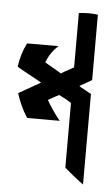

<svg xmlns="http://www.w3.org/2000/svg" viewBox="-43 -615 303 553"><g transform="rotate(5 109.0 -338.5)"><path d="M163 -426C139 -413 127 -406 127 -405C116 -412 100 -421 79 -433C86 -452 97 -469 113 -483H22C11 -461 4 -438 1 -414C8 -409 20 -403 36 -394C52 -385 64 -379 72 -374L9 -338C16 -315 26 -292 41 -269H135C119 -289 106 -308 96 -326C116 -337 126 -343 127 -343C131 -341 137 -338 145 -334C153 -329 159 -326 163 -323V-237V-136C184 -118 199 -106 206 -101C213 -96 217 -93 218 -92V-186V-293V-343V-354C214 -356 208 -359 200 -364C192 -368 186 -371 183 -374L218 -394V-398V-456V-509V-583C212 -584 203 -585 191 -585C179 -585 170 -584 163 -583V-509Z"/></g></svg>

Font: ABC-Love-Monogram
Style: Regular
Weight: 400
Designer: Sadat Fauzi
Foundry: Intuisi Creative
Version: Version 001.000